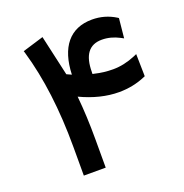

<svg xmlns="http://www.w3.org/2000/svg" viewBox="-117 -745 814 849"><g transform="rotate(-20 289.5 -321.0)"><path d="M334.5 -409.2C332.5 -409.2 331.1 -409.7 329.6 -410.2C325.2 -410.6 324.7 -410.6 324.7 -416C325.2 -417.5 325.2 -418.9 325.2 -419.4C325.2 -499.5 355 -539.6 415 -539.6C443.4 -539.6 470.7 -532.2 497.6 -518.1L510.3 -511.2L519.5 -603.5L514.6 -606.9C481 -627.9 444.3 -638.2 404.8 -638.2C299.8 -638.2 242.7 -566.4 238.3 -439.5C223.6 -445.8 216.3 -449.2 215.8 -449.7L172.9 -640.1L73.7 -609.9L76.7 -600.6C115.7 -467.3 135.3 -312.5 135.3 -136.7V-2H238.3V-136.7C238.3 -207.5 235.4 -274.9 229 -339.4C291 -310.1 351.1 -295.4 408.7 -295.4C452.6 -295.4 494.1 -303.7 532.7 -320.3L538.6 -322.8V-329.1L536.6 -427.7L523.4 -421.9C487.3 -406.7 452.1 -399.4 418.5 -399.4C388.7 -399.4 360.8 -402.8 334.5 -409.2Z"/></g></svg>

Font: Shabnam Medium
Style: Regular
Weight: 500
Foundry: DejaVu fonts team - Redesigned by Saber Rastikerdar - Based on Vazir font
Version: Version 5.0.1